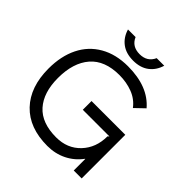

<svg xmlns="http://www.w3.org/2000/svg" viewBox="-259 -1202 1404 1404"><g transform="rotate(45 442.5 -500.0)"><path d="M794.9 -451.2V0H712.9V-119.1H710.9Q666 -57.6 598.4 -23.9Q530.8 9.8 449.2 9.8Q261.7 9.8 158.4 -98.6Q55.2 -207 55.2 -397Q55.2 -525.4 102.1 -620.4Q148.9 -715.3 239.5 -767.6Q330.1 -819.8 455.1 -819.8Q664.6 -819.8 768.1 -698.2L695.8 -628.9Q656.2 -681.6 593 -705.8Q529.8 -730 456.1 -730Q305.2 -730 229 -642.1Q152.8 -554.2 152.8 -397Q152.8 -246.1 227.1 -163.1Q301.3 -80.1 450.2 -80.1Q565.9 -80.1 638.4 -156.7Q710.9 -233.4 710.9 -351.1L721.2 -360.8H445.8V-451.2ZM561 -1009.8H639.2Q620.6 -946.8 573 -910.9Q525.4 -875 452.1 -875Q377.9 -875 330.3 -910.9Q282.7 -946.8 264.2 -1009.8H342.8Q372.1 -941.9 452.1 -941.9Q530.3 -941.9 561 -1009.8Z"/></g></svg>

Font: Sinkin Sans 400 Regular
Style: Regular
Weight: 400
Designer: Keith Bates
Foundry: K-Type
Version: Sinkin Sans (version 1.0)  by Keith Bates   •   © 2014   www